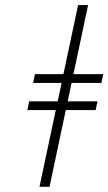

<svg xmlns="http://www.w3.org/2000/svg" viewBox="-20 -718 422 748"><path d="M359.9 -323.2 352.5 -289.1H236.3L172.9 9.8H133.8L197.3 -289.1H86.4L93.8 -323.2H204.6L220.2 -395H108.9L116.2 -429.2H227.1L284.2 -698.2H323.2L266.1 -429.2H382.3L375 -395H258.8L243.7 -323.2Z"/></svg>

Font: Linux Biolinum G
Style: Italic
Weight: 400
Italic angle: -12°
Designer: Philipp H. Poll
Foundry: Philipp H. Poll
Version: Version 0.5.1